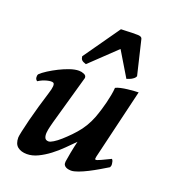

<svg xmlns="http://www.w3.org/2000/svg" viewBox="-130 -793 808 904"><g transform="rotate(20 274.0 -341.0)"><path d="M290 -18Q291 -23 293 -36Q295 -49 298 -65Q301 -81 304.5 -97Q308 -113 311 -125Q291 -105 267 -81Q243 -57 216 -36.5Q189 -16 161 -2.5Q133 11 106 11Q77 11 59.5 -3Q42 -17 42 -49Q42 -55 47.5 -81Q53 -107 62 -142.5Q71 -178 82.5 -218Q94 -258 105 -293Q121 -342 108 -348Q99 -352 77 -346.5Q55 -341 35 -328Q27 -333 25.5 -342.5Q24 -352 28 -360Q40 -372 62 -386Q84 -400 109 -412.5Q134 -425 159 -433.5Q184 -442 204 -442Q217 -442 229.5 -436.5Q242 -431 241 -419L171 -171Q169 -163 165 -147.5Q161 -132 159.5 -117Q158 -102 162.5 -91Q167 -80 182 -80Q190 -80 205.5 -89.5Q221 -99 239 -115Q257 -131 276 -150.5Q295 -170 311 -191Q328 -214 340 -239Q352 -264 359 -287Q361 -293 366 -309Q371 -325 376 -345Q381 -365 385 -386Q389 -407 390 -424Q399 -429 415 -432.5Q431 -436 448.5 -438Q466 -440 481 -441Q496 -442 502 -442L418 -89Q415 -76 419 -75Q424 -73 446 -83.5Q468 -94 491 -105Q496 -100 497 -94.5Q498 -89 499 -84Q500 -77 499 -73Q498 -69 496 -65Q478 -54 455 -40.5Q432 -27 408.5 -15Q385 -3 363.5 5Q342 13 328 13Q324 13 317 12Q310 11 303.5 8Q297 5 293 -1Q289 -7 290 -18ZM406 -695Q413 -695 419.5 -692.5Q426 -690 428 -683L469 -511Q468 -509 466 -505.5Q464 -502 459 -498Q451 -492 445.5 -489.5Q440 -487 426 -482L352 -605L223 -482Q206 -487 200.5 -493.5Q195 -500 194 -511L322 -693Q325 -693 337 -693.5Q349 -694 352 -694Q363 -695 376.5 -695Q390 -695 406 -695Z"/></g></svg>

Font: Lusitana
Style: Bold Italic
Weight: 700
Designer: Ana Paula Megda
Foundry: Ana Paula Megda
Version: Version 1.000; ttfautohint (v1.1) -l 8 -r 50 -G 200 -x 14 -D